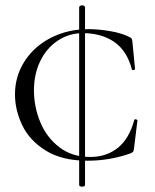

<svg xmlns="http://www.w3.org/2000/svg" viewBox="-20 -589 578 718"><path d="M287 -569Q292 -569 295 -567Q298 -565 298 -561V102Q298 109 287 109Q276 109 276 102V-561Q276 -565 279.5 -567Q283 -569 287 -569ZM463 -451Q470 -448 472 -445Q474 -442 475 -434L485 -331Q485 -328 479.5 -327Q474 -326 473 -330Q455 -399 407.5 -432Q360 -465 290 -465Q238 -465 196 -437Q154 -409 130.5 -360.5Q107 -312 107 -251Q107 -189 131 -131.5Q155 -74 202.5 -38Q250 -2 317 -2Q378 -2 420.5 -36Q463 -70 482 -140Q482 -143 487 -143Q489 -143 491.5 -141.5Q494 -140 494 -139L481 -33Q480 -25 478 -22Q476 -19 467 -15Q390 12 307 12Q212 12 151 -26Q90 -64 63 -121Q36 -178 36 -236Q36 -304 72 -360Q108 -416 171 -448Q234 -480 311 -480Q349 -480 392.5 -472.5Q436 -465 463 -451Z"/></svg>

Font: Cormorant Infant
Style: Regular
Weight: 400
Designer: Christian Thalmann (Catharsis Fonts)
Foundry: Catharsis Fonts
Version: Version 4.000